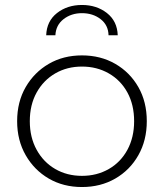

<svg xmlns="http://www.w3.org/2000/svg" viewBox="-20 -749 660 773"><path d="M310 4Q235 4 176.5 -30Q118 -64 83.5 -124Q49 -184 49 -261Q49 -339 83.5 -398.5Q118 -458 176.5 -492Q235 -526 310 -526Q385 -526 444 -492Q503 -458 537 -398.5Q571 -339 571 -261Q571 -184 537 -124Q503 -64 444 -30Q385 4 310 4ZM310 -41Q370 -41 418 -68.5Q466 -96 493 -146Q520 -196 520 -261Q520 -327 493 -376.5Q466 -426 418 -453.5Q370 -481 310 -481Q250 -481 202.5 -453.5Q155 -426 127.5 -376.5Q100 -327 100 -261Q100 -196 127.5 -146Q155 -96 202.5 -68.5Q250 -41 310 -41ZM166 -607Q168 -664 209.5 -696.5Q251 -729 310 -729Q369 -729 410.5 -696.5Q452 -664 454 -607H417Q416 -648 385 -672Q354 -696 310 -696Q267 -696 236 -672Q205 -648 203 -607Z"/></svg>

Font: Modern
Style: Regular
Weight: 300
Designer: Julieta Ulanovsky
Foundry: Julieta Ulanovsky
Version: Version 8.000